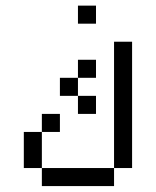

<svg xmlns="http://www.w3.org/2000/svg" viewBox="-20 -832 540 665"><path d="M312.5 -750H250V-812.5H312.5ZM62.5 -375H125V-250H62.5ZM125 -250H375V-187.5H125ZM125 -437.5H187.5V-375H125ZM187.5 -562.5H250V-500H187.5ZM250 -500H312.5V-437.5H250ZM250 -625H312.5V-562.5H250ZM375 -687.5H437.5V-250H375Z"/></svg>

Font: 寒蝉点阵体 16px
Style: Regular
Weight: 400
Designer: Designed by Warren2060
Foundry: ChillType
Version: Version 1.000